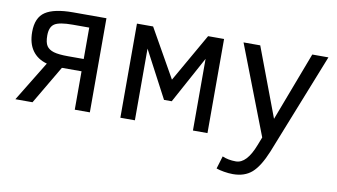

<svg xmlns="http://www.w3.org/2000/svg" viewBox="-72 -674 1806 1029"><g transform="rotate(10 831.0 -159.5)"><path d="M25.9 0 158.7 -217.3Q106.9 -231.4 79.3 -270.3Q51.8 -309.1 51.8 -371.1Q51.8 -449.2 99.4 -480.7Q147 -512.2 249 -512.2H431.2V0H349.1V-209H242.2L119.1 0ZM134.8 -366.2Q134.8 -328.1 146.7 -310.1Q158.7 -292 185.5 -283.9Q212.4 -275.9 264.2 -275.9H349.1V-446.8H258.8Q186.5 -446.8 160.6 -429.7Q134.8 -412.6 134.8 -366.2Z M1071.3 0H992.2V-390.1L853 -134.8H811L676.3 -390.1V0H597.2V-512.2H685.1L834 -249L984.4 -512.2H1071.3Z M1173.3 108.9Q1205.1 123 1247.1 123Q1306.2 123 1347.2 16.1L1364.3 -27.8L1177.2 -512.2H1268.1L1409.2 -137.2L1551.3 -512.2H1639.2L1420.4 39.1Q1385.7 123.5 1346.2 158.2Q1306.6 192.9 1243.2 192.9Q1220.2 192.9 1194.3 188.5Q1168.5 184.1 1152.3 178.2Z"/></g></svg>

Font: Lorenzo Sans
Style: Regular
Weight: 400
Foundry: Intel Corporation
Version: Version 1.00; ttfautohint (v1.5)